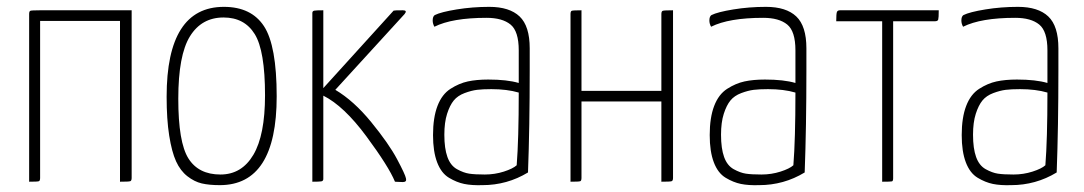

<svg xmlns="http://www.w3.org/2000/svg" viewBox="-20 -530 3161 560"><path d="M364 -11Q364 -3 360 -1.5Q356 0 330 0V-469H97V-11Q97 -3 93.5 -1.5Q90 0 65 0V-489Q65 -497 68.5 -498.5Q72 -500 97 -500H364Z M466 -248Q466 -510 633 -510Q713 -510 750 -453.5Q787 -397 787 -249Q787 10 621 10Q590 10 568.5 5Q547 0 526.5 -16Q506 -32 493.5 -59.5Q481 -87 473.5 -134.5Q466 -182 466 -248ZM623 -21Q685 -21 719 -78.5Q753 -136 753 -252Q753 -382 723 -430.5Q693 -479 632 -479Q568 -479 534 -424Q500 -369 500 -242Q500 -115 529.5 -68Q559 -21 623 -21Z M891 -492Q891 -498 897 -499Q903 -500 923 -500V-273L1128 -499Q1130 -500 1155 -500Q1169 -500 1160 -489L958 -268Q1012 -236 1063 -173.5Q1114 -111 1138 -66Q1162 -21 1164 -10Q1167 1 1155 1Q1151 1 1142 0.5Q1133 0 1132 0Q1114 -44 1048.5 -132.5Q983 -221 923 -251V-57V-8Q923 -2 917 -1Q911 0 891 0Z M1242 -470Q1242 -482 1248 -486Q1266 -495 1312 -502.5Q1358 -510 1407 -510Q1466 -510 1495.5 -482Q1525 -454 1525 -389V-325Q1525 -160 1520 -27Q1459 10 1387 10Q1356 11 1334 6.5Q1312 2 1289.5 -11.5Q1267 -25 1255 -56.5Q1243 -88 1243 -136Q1243 -187 1256 -221Q1269 -255 1294 -271Q1319 -287 1344.5 -292.5Q1370 -298 1404 -298Q1459 -298 1493 -288V-383Q1493 -439 1469 -458.5Q1445 -478 1399 -478Q1299 -478 1247 -452Q1242 -461 1242 -470ZM1493 -260Q1459 -270 1413 -270Q1388 -270 1371.5 -268Q1355 -266 1335 -258.5Q1315 -251 1303.5 -237Q1292 -223 1284 -198Q1276 -173 1276 -137Q1276 -97 1285 -72Q1294 -47 1313 -36.5Q1332 -26 1348.5 -23.5Q1365 -21 1394 -21Q1423 -21 1449.5 -29.5Q1476 -38 1487 -48Q1493 -123 1493 -260Z M1943 -11Q1943 -3 1939 -1.5Q1935 0 1909 0V-234H1676V-11Q1676 -3 1672.5 -1.5Q1669 0 1644 0V-489Q1644 -497 1647.5 -498.5Q1651 -500 1676 -500V-265H1909V-489Q1909 -497 1913 -498.5Q1917 -500 1943 -500Z M2049 -470Q2049 -482 2055 -486Q2073 -495 2119 -502.5Q2165 -510 2214 -510Q2273 -510 2302.5 -482Q2332 -454 2332 -389V-325Q2332 -160 2327 -27Q2266 10 2194 10Q2163 11 2141 6.5Q2119 2 2096.5 -11.5Q2074 -25 2062 -56.5Q2050 -88 2050 -136Q2050 -187 2063 -221Q2076 -255 2101 -271Q2126 -287 2151.5 -292.5Q2177 -298 2211 -298Q2266 -298 2300 -288V-383Q2300 -439 2276 -458.5Q2252 -478 2206 -478Q2106 -478 2054 -452Q2049 -461 2049 -470ZM2300 -260Q2266 -270 2220 -270Q2195 -270 2178.5 -268Q2162 -266 2142 -258.5Q2122 -251 2110.5 -237Q2099 -223 2091 -198Q2083 -173 2083 -137Q2083 -97 2092 -72Q2101 -47 2120 -36.5Q2139 -26 2155.5 -23.5Q2172 -21 2201 -21Q2230 -21 2256.5 -29.5Q2283 -38 2294 -48Q2300 -123 2300 -260Z M2585 -468V-10Q2585 -2 2581.5 -1Q2578 0 2553 0V-468H2419Q2419 -490 2421 -495Q2423 -500 2430 -500H2718Q2718 -478 2716.5 -473Q2715 -468 2707 -468Z M2784 -470Q2784 -482 2790 -486Q2808 -495 2854 -502.5Q2900 -510 2949 -510Q3008 -510 3037.5 -482Q3067 -454 3067 -389V-325Q3067 -160 3062 -27Q3001 10 2929 10Q2898 11 2876 6.5Q2854 2 2831.5 -11.5Q2809 -25 2797 -56.5Q2785 -88 2785 -136Q2785 -187 2798 -221Q2811 -255 2836 -271Q2861 -287 2886.5 -292.5Q2912 -298 2946 -298Q3001 -298 3035 -288V-383Q3035 -439 3011 -458.5Q2987 -478 2941 -478Q2841 -478 2789 -452Q2784 -461 2784 -470ZM3035 -260Q3001 -270 2955 -270Q2930 -270 2913.5 -268Q2897 -266 2877 -258.5Q2857 -251 2845.5 -237Q2834 -223 2826 -198Q2818 -173 2818 -137Q2818 -97 2827 -72Q2836 -47 2855 -36.5Q2874 -26 2890.5 -23.5Q2907 -21 2936 -21Q2965 -21 2991.5 -29.5Q3018 -38 3029 -48Q3035 -123 3035 -260Z"/></svg>

Font: Yanone Kaffeesatz Thin
Style: Regular
Weight: 250
Designer: Yanone (Cyrillic: Daniel Pouzeot)
Foundry: Yanone
Version: Version 1.003;PS 001.003;hotconv 1.0.88;makeotf.lib2.5.64775